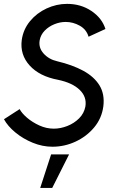

<svg xmlns="http://www.w3.org/2000/svg" viewBox="-43 -726 615 967"><path d="M221 13Q171 13 122 -7Q73 -27 34.5 -58.8Q-4 -90.5 -23 -125.5L56 -176.5Q66.5 -156 93 -133.2Q119.5 -110.5 155 -94.2Q190.5 -78 228 -78Q262 -78 296.2 -91.5Q330.5 -105 355.5 -130Q380.5 -155 387 -189.5Q395 -238 358.2 -273.5Q321.5 -309 249.5 -324Q156 -341.5 106.5 -396Q57 -450.5 66.5 -524Q74 -578 108 -619.2Q142 -660.5 191.8 -683.5Q241.5 -706.5 295 -706.5Q364.5 -706.5 417.8 -670.5Q471 -634.5 488 -580L403 -541Q392.5 -577.5 358.8 -596.5Q325 -615.5 288 -615.5Q259 -615.5 230.8 -604Q202.5 -592.5 182.2 -571.8Q162 -551 157 -524Q150 -486 176.5 -456.5Q203 -427 245 -417.5Q321 -399.5 376 -369.8Q431 -340 458 -296Q485 -252 477.5 -190.5Q469.5 -130 431.2 -84.2Q393 -38.5 337.5 -12.8Q282 13 221 13ZM159.5 220.5 214.5 51.5H305L220 220.5Z"/></svg>

Font: Urbanist Medium
Style: Italic
Weight: 500
Italic angle: -8°
Designer: Corey Hu
Foundry: Corey Hu
Version: Version 1.330; ttfautohint (v1.8.4.7-5d5b)